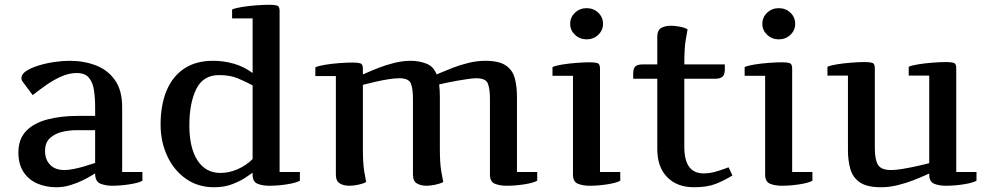

<svg xmlns="http://www.w3.org/2000/svg" viewBox="-20 -770 4147 805"><path d="M378.9 -43Q378.9 -43.5 365 -34.7Q351.1 -25.9 327.4 -14.2Q303.7 -2.4 274.9 6.3Q246.1 15.1 215.8 15.1Q173.3 15.1 137.2 -0.2Q101.1 -15.6 79.1 -48.1Q57.1 -80.6 57.1 -130.9Q57.1 -187 89.6 -220.7Q122.1 -254.4 179.2 -269.3Q236.3 -284.2 310.1 -284.2H378.9V-320.8Q378.9 -358.9 374 -391.6Q369.1 -424.3 352.8 -444.1Q336.4 -463.9 301.8 -463.9Q269 -463.9 235.6 -448.7Q202.1 -433.6 171.9 -412.1Q141.6 -390.6 117.2 -371.1L77.1 -424.8Q69.8 -433.6 69.8 -442.9Q69.8 -459 89.8 -472.2Q109.9 -485.4 141.1 -495.1Q172.4 -504.9 207.3 -510Q242.2 -515.1 272 -515.1Q332 -515.1 382.1 -495.8Q432.1 -476.6 462.2 -433.8Q492.2 -391.1 492.2 -320.8V-48.8H577.1V-12.2Q560.5 -2.9 522.5 2.9Q484.4 8.8 448.7 8.8Q424.8 8.8 402.6 0.7Q380.4 -7.3 378.9 -38.1ZM250 -57.1Q267.1 -57.1 289.1 -61.5Q311 -65.9 331.5 -72Q352.1 -78.1 365.5 -82.5Q378.9 -86.9 378.9 -86.9V-224.1H296.9Q272.5 -224.1 242.4 -217.5Q212.4 -210.9 190.7 -192.1Q168.9 -173.3 168.9 -136.2Q168.9 -101.6 189.9 -79.3Q210.9 -57.1 250 -57.1Z M1039.1 -692.9H953.1V-730Q966.8 -736.3 994.1 -740.7Q1021.5 -745.1 1053.2 -747.6Q1085 -750 1110.4 -750Q1130.4 -750 1141.4 -746.8Q1152.3 -743.7 1152.3 -724.1V-48.8H1237.3V-12.2Q1220.7 -2.9 1182.6 2.9Q1144.5 8.8 1109.4 8.8Q1079.6 8.8 1059.3 0.2Q1039.1 -8.3 1039.1 -38.1V-45.9Q1032.7 -41.5 1011 -26.6Q989.3 -11.7 955.3 1.7Q921.4 15.1 877.9 15.1Q809.6 15.1 759 -20.8Q708.5 -56.6 680.9 -116.5Q653.3 -176.3 653.3 -248Q653.3 -327.6 677.5 -387.7Q701.7 -447.8 750.7 -481.4Q799.8 -515.1 874 -515.1Q917 -515.1 959.5 -503.2Q1002 -491.2 1039.1 -463.9ZM1039.1 -412.1Q1009.8 -427.7 977.5 -441.4Q945.3 -455.1 897.9 -455.1Q831.5 -455.1 802.7 -396.2Q773.9 -337.4 773.9 -244.1Q773.9 -149.9 808.1 -97.4Q842.3 -44.9 904.3 -44.9Q940.9 -44.9 976.8 -60.8Q1012.7 -76.7 1039.1 -103Z M1824.2 -147Q1824.2 -86.9 1829.8 -53.7Q1835.4 -20.5 1838.4 -6.8Q1824.7 0.5 1804.4 4.6Q1784.2 8.8 1768.6 8.8Q1743.7 8.8 1727.5 -1.2Q1711.4 -11.2 1711.4 -38.1V-356.9Q1711.4 -397 1702.9 -419.4Q1694.3 -441.9 1654.3 -441.9Q1634.8 -441.9 1608.6 -437.7Q1582.5 -433.6 1557.9 -428Q1533.2 -422.4 1517.1 -418.2Q1501 -414.1 1501.5 -414.1V-147Q1501.5 -86.9 1506.8 -53.7Q1512.2 -20.5 1515.1 -6.8Q1502 0.5 1481.4 4.6Q1460.9 8.8 1445.3 8.8Q1420.4 8.8 1404.3 -1.2Q1388.2 -11.2 1388.2 -38.1V-451.2H1302.2V-487.8Q1315.9 -494.1 1343.3 -498.5Q1370.6 -502.9 1402.3 -505.4Q1434.1 -507.8 1459.5 -507.8Q1479.5 -507.8 1490.5 -504.6Q1501.5 -501.5 1501.5 -481.9V-458Q1501.5 -457.5 1519.8 -465.8Q1538.1 -474.1 1568.1 -485.8Q1598.1 -497.6 1633.3 -506.3Q1668.5 -515.1 1702.1 -515.1Q1736.3 -515.1 1767.1 -503.4Q1797.9 -491.7 1810.5 -458Q1810.5 -457.5 1829.3 -465.8Q1848.1 -474.1 1878.4 -485.8Q1908.7 -497.6 1944.3 -506.3Q1980 -515.1 2014.2 -515.1Q2071.8 -515.1 2100.3 -495.8Q2128.9 -476.6 2138.2 -442.6Q2147.5 -408.7 2147.5 -363.8V-48.8H2232.4V-12.2Q2215.8 -2.9 2177.7 2.9Q2139.6 8.8 2104.5 8.8Q2074.7 8.8 2054.4 0.2Q2034.2 -8.3 2034.2 -38.1V-356.9Q2034.2 -397 2025.6 -419.4Q2017.1 -441.9 1977.5 -441.9Q1965.3 -441.9 1943.4 -439Q1921.4 -436 1897 -431.6Q1872.6 -427.2 1852.1 -422.9Q1831.5 -418.5 1821.3 -416Q1824.2 -392.1 1824.2 -363.8Z M2370.6 -669.9Q2370.6 -697.8 2390.9 -716.8Q2411.1 -735.8 2439.5 -735.8Q2468.3 -735.8 2488.3 -716.8Q2508.3 -697.8 2508.3 -669.9Q2508.3 -643.1 2488.3 -624Q2468.3 -605 2439.5 -605Q2411.1 -605 2390.9 -624Q2370.6 -643.1 2370.6 -669.9ZM2495.6 -48.8H2580.6V-12.2Q2564 -2.9 2525.9 2.9Q2487.8 8.8 2452.6 8.8Q2422.9 8.8 2402.6 0.2Q2382.3 -8.3 2382.3 -38.1V-452.1H2296.4V-488.8Q2310.1 -495.1 2337.4 -499.5Q2364.7 -503.9 2396.5 -506.3Q2428.2 -508.8 2453.6 -508.8Q2473.6 -508.8 2484.6 -505.6Q2495.6 -502.4 2495.6 -482.9Z M3050.8 -34.2Q3016.6 -13.2 2980.7 1Q2944.8 15.1 2890.1 15.1Q2818.8 15.1 2777.3 -27.3Q2735.8 -69.8 2735.8 -145V-439.9H2634.8V-461.9Q2634.8 -483.9 2644.3 -491.9Q2653.8 -500 2674.8 -500H2735.8V-616.2Q2735.8 -643.1 2752 -652.6Q2768.1 -662.1 2793 -662.1Q2808.6 -662.1 2829.1 -658.4Q2849.6 -654.8 2862.8 -647Q2859.9 -633.3 2854.5 -599.6Q2849.1 -565.9 2849.1 -500H3019V-479Q3019 -457.5 3009.5 -448.7Q3000 -439.9 2979 -439.9H2849.1V-153.8Q2849.1 -43 2930.2 -43Q2954.6 -43 2979 -49.8Q3003.4 -56.6 3019.5 -63Q3035.6 -69.3 3035.2 -67.9Z M3176.3 -669.9Q3176.3 -697.8 3196.5 -716.8Q3216.8 -735.8 3245.1 -735.8Q3273.9 -735.8 3293.9 -716.8Q3314 -697.8 3314 -669.9Q3314 -643.1 3293.9 -624Q3273.9 -605 3245.1 -605Q3216.8 -605 3196.5 -624Q3176.3 -643.1 3176.3 -669.9ZM3301.3 -48.8H3386.2V-12.2Q3369.6 -2.9 3331.5 2.9Q3293.5 8.8 3258.3 8.8Q3228.5 8.8 3208.3 0.2Q3188 -8.3 3188 -38.1V-452.1H3102.1V-488.8Q3115.7 -495.1 3143.1 -499.5Q3170.4 -503.9 3202.1 -506.3Q3233.9 -508.8 3259.3 -508.8Q3279.3 -508.8 3290.3 -505.6Q3301.3 -502.4 3301.3 -482.9Z M3790 -453.1V-490.2Q3803.7 -496.1 3831.1 -500.5Q3858.4 -504.9 3890.1 -507.3Q3921.9 -509.8 3947.3 -509.8Q3967.3 -509.8 3978.3 -506.6Q3989.3 -503.4 3989.3 -483.9V-48.8H4074.2V-12.2Q4057.6 -2.9 4019.5 2.9Q3981.4 8.8 3946.3 8.8Q3916.5 8.8 3896.2 0.2Q3876 -8.3 3876 -38.1V-42Q3876 -43 3857.7 -34.4Q3839.4 -25.9 3809.3 -14.2Q3779.3 -2.4 3743.9 6.3Q3708.5 15.1 3674.3 15.1Q3615.7 15.1 3585.9 -4.9Q3556.2 -24.9 3545.7 -60.1Q3535.2 -95.2 3535.2 -140.1V-453.1H3449.2V-490.2Q3462.9 -496.1 3490.2 -500.5Q3517.6 -504.9 3549.1 -507.3Q3580.6 -509.8 3606 -509.8Q3626.5 -509.8 3637.2 -506.6Q3647.9 -503.4 3647.9 -483.9V-149.9Q3647.9 -100.6 3661.1 -78.9Q3674.3 -57.1 3716.3 -57.1Q3734.9 -57.1 3762 -61.5Q3789.1 -65.9 3815.2 -71.5Q3841.3 -77.1 3858.9 -81.5Q3876.5 -85.9 3876 -85.9V-453.1Z"/></svg>

Font: Artifika
Style: Regular
Weight: 400
Designer: Yulya Zhdanova, Ivan Petrov | Cyreal.org
Foundry: Cyreal.org
Version: Version 1.102; ttfautohint (v1.8.4.7-5d5b)